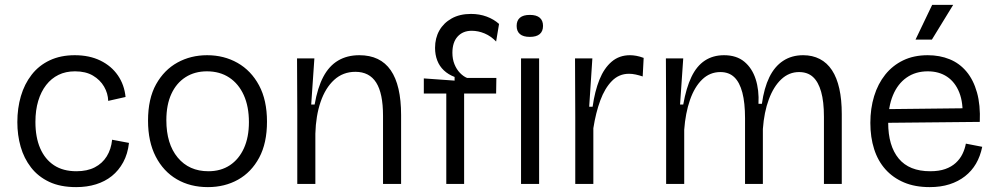

<svg xmlns="http://www.w3.org/2000/svg" viewBox="-20 -753 4081 786"><path d="M292 13Q227 13 181.5 -8.5Q136 -30 107 -67.5Q78 -105 64.5 -152.5Q51 -200 51 -253Q51 -310 65.5 -359.5Q80 -409 109.5 -447Q139 -485 183.5 -506Q228 -527 286 -527Q346 -527 391 -505Q436 -483 462.5 -444.5Q489 -406 494 -356L423 -340Q422 -371 406 -398.5Q390 -426 360.5 -443.5Q331 -461 287 -461Q249 -461 219.5 -446.5Q190 -432 169 -405Q148 -378 136.5 -340Q125 -302 125 -254Q125 -191 144.5 -146Q164 -101 201 -76.5Q238 -52 293 -52Q337 -52 368 -68Q399 -84 417 -113Q435 -142 439 -181L508 -168Q503 -123 484.5 -89Q466 -55 438 -32.5Q410 -10 373 1.5Q336 13 292 13Z M831 13Q759 13 704 -19Q649 -51 617.5 -112Q586 -173 586 -259Q586 -349 619 -408Q652 -467 706.5 -497Q761 -527 828 -527Q897 -527 952.5 -495.5Q1008 -464 1040.5 -403.5Q1073 -343 1073 -255Q1073 -167 1041 -107.5Q1009 -48 954.5 -17.5Q900 13 831 13ZM833 -52Q884 -52 921 -76.5Q958 -101 978.5 -146Q999 -191 999 -253Q999 -317 978 -363.5Q957 -410 918.5 -435.5Q880 -461 827 -461Q777 -461 739.5 -437Q702 -413 681.5 -368.5Q661 -324 661 -261Q661 -164 707.5 -108Q754 -52 833 -52Z M1197 0V-297L1196 -514H1267L1254 -325H1268Q1280 -394 1303.5 -438.5Q1327 -483 1364 -505Q1401 -527 1451 -527Q1537 -527 1579.5 -465.5Q1622 -404 1622 -282V0H1548V-279Q1548 -371 1520 -415Q1492 -459 1435 -459Q1384 -459 1348 -426Q1312 -393 1292.5 -336Q1273 -279 1271 -206V0Z M1807 0V-370H1715V-432L1841 -423V-438Q1815 -448 1797 -465Q1779 -482 1770 -505.5Q1761 -529 1761 -557Q1761 -597 1778.5 -628Q1796 -659 1829 -677.5Q1862 -696 1908 -696Q1943 -696 1972.5 -685Q2002 -674 2023 -655L2011 -583Q1990 -605 1964 -616Q1938 -627 1911 -627Q1875 -627 1853.5 -603.5Q1832 -580 1832 -537Q1832 -511 1840.5 -490Q1849 -469 1863 -454.5Q1877 -440 1892 -434H2012L2011 -370H1880V0Z M2113 0V-514H2187V0ZM2149 -602Q2122 -602 2108.5 -613.5Q2095 -625 2095 -647Q2095 -669 2108.5 -680.5Q2122 -692 2149 -692Q2176 -692 2189.5 -680.5Q2203 -669 2203 -647Q2203 -625 2189.5 -613.5Q2176 -602 2149 -602Z M2335 0V-274L2334 -514H2405L2392 -316H2406Q2415 -380 2434 -427Q2453 -474 2484 -500.5Q2515 -527 2559 -527Q2571 -527 2585 -524.5Q2599 -522 2615 -516L2611 -440Q2596 -445 2582 -448Q2568 -451 2555 -451Q2514 -451 2485 -421.5Q2456 -392 2437.5 -342Q2419 -292 2409 -228V0Z M2707 0V-288L2706 -514H2777L2764 -325H2777Q2789 -393 2810.5 -438Q2832 -483 2865.5 -505Q2899 -527 2944 -527Q2995 -527 3027 -500.5Q3059 -474 3073.5 -429Q3088 -384 3085 -328H3099Q3108 -393 3129.5 -437Q3151 -481 3186 -504Q3221 -527 3268 -527Q3306 -527 3336 -511.5Q3366 -496 3386 -465.5Q3406 -435 3416 -390Q3426 -345 3426 -286V0H3353V-275Q3353 -337 3341.5 -377.5Q3330 -418 3308 -438Q3286 -458 3251 -458Q3210 -458 3178.5 -428.5Q3147 -399 3127.5 -346.5Q3108 -294 3103 -225V0H3030V-269Q3030 -332 3019 -374Q3008 -416 2986 -437Q2964 -458 2929 -458Q2886 -458 2854.5 -427.5Q2823 -397 2804.5 -343.5Q2786 -290 2781 -222V0Z M3786 13Q3726 13 3681 -6Q3636 -25 3605 -59.5Q3574 -94 3558.5 -142.5Q3543 -191 3543 -250Q3543 -309 3558.5 -359.5Q3574 -410 3604 -447.5Q3634 -485 3677.5 -506Q3721 -527 3778 -527Q3827 -527 3867.5 -510.5Q3908 -494 3936.5 -460Q3965 -426 3979.5 -374.5Q3994 -323 3991 -254L3588 -250V-306L3944 -310L3920 -270Q3924 -332 3907 -374.5Q3890 -417 3857 -439Q3824 -461 3778 -461Q3728 -461 3691.5 -435.5Q3655 -410 3635.5 -363Q3616 -316 3616 -251Q3616 -156 3659 -104Q3702 -52 3788 -52Q3824 -52 3849.5 -61Q3875 -70 3892.5 -86Q3910 -102 3920 -122.5Q3930 -143 3934 -165L4001 -152Q3993 -113 3975.5 -83Q3958 -53 3930.5 -31.5Q3903 -10 3867 1.5Q3831 13 3786 13ZM3795 -591H3728L3796 -733H3882Z"/></svg>

Font: Bricolage Grotesque 36pt Light
Style: Regular
Weight: 300
Designer: Mathieu Triay
Foundry: Atelier Triay
Version: Version 1.001;gftools[0.9.33.dev8+g029e19f]